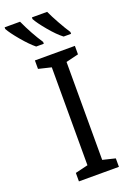

<svg xmlns="http://www.w3.org/2000/svg" viewBox="-234 -1004 721 1065"><g transform="rotate(-20 126.5 -472.0)"><path d="M-58 -944V-934Q-42 -905 -2 -857.5Q38 -810 70 -784H115V-795Q71 -861 33 -944ZM103 -944V-934Q118 -906 158.5 -857.5Q199 -809 232 -784H276V-795Q256 -825 231.5 -869Q207 -913 193 -944ZM273 -50 199 -68V-646L273 -664V-714H37V-664L112 -646V-68L37 -50V0H273Z"/></g></svg>

Font: Noto Sans UI SemiCondensed
Style: Regular
Weight: 400
Width: 4
Designer: Monotype Design Team
Foundry: Monotype Imaging Inc.
Version: 1.001